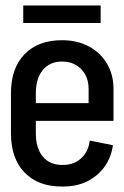

<svg xmlns="http://www.w3.org/2000/svg" viewBox="-20 -667 455 702"><path d="M395 -342V-225H111V-180Q111 -125 136.5 -94.5Q162 -64 207 -64H211Q251 -64 277.5 -89Q304 -114 308 -153L393 -136Q383 -68 333.5 -26.5Q284 15 212 15H206Q119 15 69.5 -36.5Q20 -88 20 -180V-326Q20 -417 69.5 -468.5Q119 -520 207 -520Q262 -520 304.5 -497.5Q347 -475 371 -434.5Q395 -394 395 -342ZM111 -290H304V-342Q304 -386 277 -414Q250 -442 207 -442Q162 -442 136.5 -411Q111 -380 111 -325ZM348 -583H65V-647H348Z"/></svg>

Font: Akshar
Style: Regular
Weight: 400
Designer: Tall Chai
Foundry: Tall Chai
Version: Version 1.000